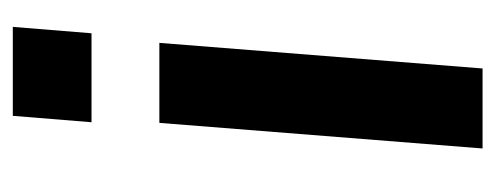

<svg xmlns="http://www.w3.org/2000/svg" viewBox="-257 -517 774 300"><g transform="rotate(-90 130.0 -367.0)"><path d="M48 0 88 -505H213L173 0ZM99 -734H238L228 -611H89Z"/></g></svg>

Font: Muli
Style: Bold Italic
Weight: 700
Italic angle: -4.541°
Designer: Vernon Adams
Foundry: Vernon Adams
Version: Version 2.100; ttfautohint (v1.8.1.43-b0c9)